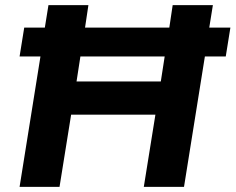

<svg xmlns="http://www.w3.org/2000/svg" viewBox="-20 -725 914 745"><path d="M56 0 137 -506H56L74 -618H154L168 -705H323L310 -618H637L650 -705H806L792 -618H874L856 -506H775L694 0H538L583 -280H256L211 0ZM277 -409H604L619 -506H292Z"/></svg>

Font: Nunito Sans 12pt ExtraBold
Style: Italic
Weight: 800
Italic angle: -9°
Designer: Vernon Adams
Foundry: Vernon Adams
Version: Version 3.101;gftools[0.9.27]